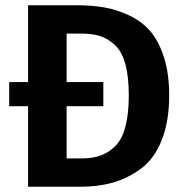

<svg xmlns="http://www.w3.org/2000/svg" viewBox="-20 -712 703 732"><path d="M268 -692Q328 -692 376 -684Q424 -676 472 -653.5Q520 -631 552.5 -593.5Q585 -556 605 -494Q625 -432 625 -349Q625 -249 596.5 -177.5Q568 -106 517.5 -69Q467 -32 410.5 -16Q354 0 285 0H87V-307H15V-399H87V-692ZM294 -108Q378 -108 424.5 -160.5Q471 -213 471 -349Q471 -421 457.5 -469Q444 -517 417.5 -541Q391 -565 361.5 -574.5Q332 -584 291 -584H234V-399H374V-307H234V-108Z"/></svg>

Font: Fira Sans SemiBold
Style: Regular
Weight: 600
Designer: bBox Type GmbH & Carrois Corporate GbR & Edenspiekermann AG
Foundry: bBox Type GmbH & Carrois Corporate GbR & Edenspiekermann AG
Version: Version 4.301;PS 004.301;hotconv 1.0.88;makeotf.lib2.5.64775